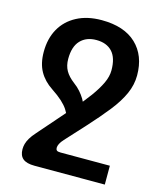

<svg xmlns="http://www.w3.org/2000/svg" viewBox="-112 -587 750 905"><g transform="rotate(15 263.0 -134.5)"><path d="M245 146H486V238H143Q104 238 86 223Q68 208 68 177Q68 164 71.5 151Q75 138 84 122.5Q93 107 111 87L250 -72Q290 -117 318 -155.5Q346 -194 361.5 -227Q377 -260 377 -290Q377 -351 349.5 -380.5Q322 -410 272 -410Q223 -410 194.5 -380Q166 -350 166 -290Q166 -257 179.5 -233Q193 -209 222 -187Q241 -173 254.5 -157.5Q268 -142 278 -125.5Q288 -109 293 -90L229 -25Q223 -42 212.5 -58Q202 -74 182.5 -92Q163 -110 130 -132Q89 -159 67.5 -197.5Q46 -236 46 -292Q46 -357 73 -405Q100 -453 151 -480Q202 -507 272 -507Q382 -507 441 -451Q500 -395 500 -298Q500 -252 480 -207.5Q460 -163 422 -115Q384 -67 332 -10L245 85Q233 98 227.5 109Q222 120 222 129Q222 137 226.5 141.5Q231 146 245 146Z"/></g></svg>

Font: Noto Sans Armenian SemiBold
Style: Regular
Weight: 600
Designer: Monotype Design Team
Foundry: Monotype Imaging Inc.
Version: Version 2.007